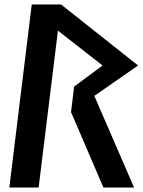

<svg xmlns="http://www.w3.org/2000/svg" viewBox="-20 -845 642 865"><path d="M584 0 405 -413 602 -550 255 -825H123L22 0H154L241 -707L442 -550L314 -455L300 -340L446 0Z"/></svg>

Font: Ny Stormning
Style: Kr
Weight: 400
Designer: Robert Jablonski, Mew Too
Foundry: Cannot Into Space Fonts
Version: Version 0.90